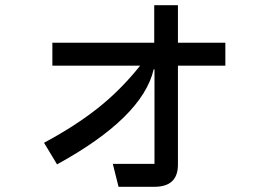

<svg xmlns="http://www.w3.org/2000/svg" viewBox="-20 -658 1040 737"><path d="M845 -494V-406H663V-26Q663 59 573 59H435L413 -29H573V-392H570Q527 -207 199 -27L149 -110Q267 -173 355 -242.5Q443 -312 518 -406H181V-494H572V-638H663V-494Z"/></svg>

Font: IBM Plex Sans JP Medm
Style: Regular
Weight: 500
Designer: Mike Abbink; Paul van der Laan; Pieter van Rosmalen; Wujin Sim; Yejin Wi; Jinhee Kim; Boomi Park; Yona Kim; Kichan Ma
Foundry: Sandoll Inc.
Version: Version 1.002